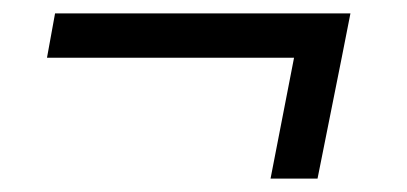

<svg xmlns="http://www.w3.org/2000/svg" viewBox="-20 -414 606 286"><path d="M502 -394 489 -328 453 -148H383L418 -328H50L62 -394Z"/></svg>

Font: TypoPRO Montserrat
Style: Italic
Weight: 400
Italic angle: -11.3°
Designer: Julieta Ulanovsky
Foundry: Julieta Ulanovsky
Version: Version 6.001